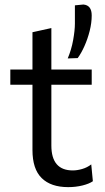

<svg xmlns="http://www.w3.org/2000/svg" viewBox="-20 -796 452 828"><path d="M274 11Q199.5 11 159.8 -28Q120 -67 120 -149V-430.5H24.5V-496H120V-657L201.5 -675V-496H375.5V-430.5H201.5V-168.5Q201.5 -61 294 -61Q312.5 -61 334.2 -67.2Q356 -73.5 373.5 -87L380.5 -14.5Q365 -3.5 335.8 3.8Q306.5 11 274 11ZM272 -544Q288 -581.5 295.5 -623.5Q303 -665.5 303 -694V-773L339.5 -776.5Q375.5 -773.5 375.5 -729.5Q375.5 -697.5 366.8 -662.8Q358 -628 344.2 -597.2Q330.5 -566.5 315 -545.5Z"/></svg>

Font: Commissioner
Style: Regular
Weight: 400
Designer: Kostas Bartsokas
Foundry: Kostas Bartsokas
Version: Version 1.000; ttfautohint (v1.8.3)